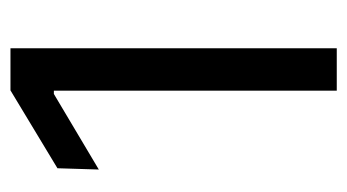

<svg xmlns="http://www.w3.org/2000/svg" viewBox="-172 -508 679 376"><g transform="rotate(-90 168.0 -319.5)"><path d="M179 0V-554H172.5L24.5 -466L27 -547L179.5 -639H262V0Z"/></g></svg>

Font: Anek Tamil
Style: Regular
Weight: 400
Designer: Aadarsh Rajan (Tamil), Yesha Goshar (Latin)
Foundry: Ek Type
Version: Version 1.003